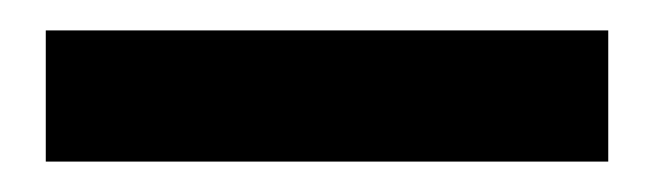

<svg xmlns="http://www.w3.org/2000/svg" viewBox="-20 -740 426 125"><path d="M9.8 -634.8V-720.2H376V-634.8Z"/></svg>

Font: Poppins Medium
Style: Regular
Weight: 500
Designer: Ninad Kale (Devanagari), Jonny Pinhorn (Latin)
Foundry: Indian Type Foundry
Version: 4.004